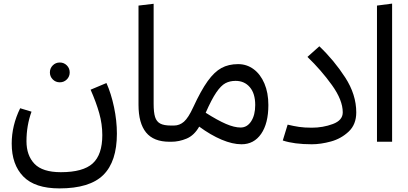

<svg xmlns="http://www.w3.org/2000/svg" viewBox="-20 -787 2267 1066"><path d="M629 -45Q629 110 553.5 184.5Q478 259 310 259Q174 259 109.5 193Q45 127 45 10Q45 -90 92 -186L155 -167Q127 -90 127 -3Q127 76 171.5 122.5Q216 169 318 169Q441 169 494.5 120.5Q548 72 548 -37Q548 -98 531 -158.5Q514 -219 483 -289L571 -326Q597 -268 613 -192.5Q629 -117 629 -45ZM257 -385Q257 -408 273 -424Q289 -440 312 -440Q335 -440 351 -424Q367 -408 367 -385Q367 -362 351 -346Q335 -330 312 -330Q289 -330 273 -346Q257 -362 257 -385Z M749 -756 833 -766V-211Q833 -163 841 -137.5Q849 -112 869.5 -101Q890 -90 929 -90L941 -45L921 0Q833 0 791 -51.5Q749 -103 749 -205Z M1470 -204Q1470 -102 1430 -44Q1390 14 1321 14Q1271 14 1210.5 -11.5Q1150 -37 1086 -84Q1058 -35 1016 -17.5Q974 0 932 0H921L901 -45L929 -90H946Q977 -90 1001.5 -111.5Q1026 -133 1053 -192Q1096 -285 1133 -336.5Q1170 -388 1209.5 -409.5Q1249 -431 1302 -431Q1350 -431 1388 -403Q1426 -375 1448 -323.5Q1470 -272 1470 -204ZM1397 -204Q1397 -268 1367 -303Q1337 -338 1288 -338Q1256 -338 1231.5 -325Q1207 -312 1181 -274Q1155 -236 1122 -161Q1188 -119 1234.5 -99Q1281 -79 1316 -79Q1352 -79 1374.5 -113.5Q1397 -148 1397 -204Z M1550 -7 1577 -95Q1610 -87 1640 -82.5Q1670 -78 1711 -78Q1773 -78 1828 -98.5Q1883 -119 1883 -163Q1883 -231 1823 -314.5Q1763 -398 1687 -471L1753 -530Q1835 -452 1896.5 -357Q1958 -262 1958 -163Q1958 -96 1916 -56.5Q1874 -17 1817.5 -1.5Q1761 14 1711 14Q1613 14 1550 -7Z M2073 0V-756L2157 -767V0Z"/></svg>

Font: FiraGO
Style: Regular
Weight: 400
Designer: bBox Type
Foundry: bBox Type GmbH
Version: Version 1.001;April 20, 2020;FontCreator 12.0.0.2555 64-bit